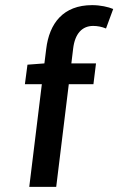

<svg xmlns="http://www.w3.org/2000/svg" viewBox="-20 -738 461 748"><path d="M339 -718C226 -718 172 -647 160 -547L153 -491L87 -486L77 -410H143L94 -10H199L248 -410H344L354 -491H258L265 -549C272 -607 300 -637 343 -637C359 -637 376 -634 393 -627L421 -703C402 -711 371 -718 339 -718Z"/></svg>

Font: Falling Sky
Style: LightObl
Weight: 400
Designer: Paul D. Hunt
Foundry: Adobe Systems Incorporated
Version: Version 1.02